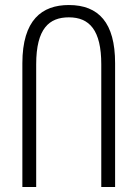

<svg xmlns="http://www.w3.org/2000/svg" viewBox="-20 -744 547 764"><path d="M69 0H124V-488C124 -631 176 -675 254 -675C336 -675 383 -624 383 -488V0H438V-493C438 -653 373 -724 254 -724C147 -724 69 -665 69 -492Z"/></svg>

Font: Noto Sans Armenian ExtraCondensed Light
Style: Regular
Weight: 300
Width: 2
Designer: Monotype Design Team
Foundry: Monotype Imaging Inc.
Version: Version 2.008